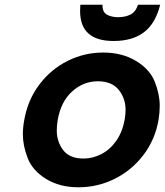

<svg xmlns="http://www.w3.org/2000/svg" viewBox="-20 -786 700 815"><path d="M415 -766Q415 -764 415 -763Q415 -734 434.5 -723.5Q454 -713 482 -713Q510 -713 532.5 -723.5Q555 -734 566 -766H660Q640 -686 591 -649Q542 -612 462 -612Q320 -612 320 -739Q320 -752 321 -766ZM313 9Q233 9 175.5 -26.5Q118 -62 97.5 -115Q77 -168 77 -216Q77 -245 83 -277Q98 -362 147 -427Q196 -492 267 -527.5Q338 -563 418 -563Q498 -563 557 -527.5Q616 -492 637 -439Q658 -386 658 -337Q658 -308 653 -277Q638 -192 588 -127Q538 -62 466 -26.5Q394 9 313 9ZM335 -113Q373 -113 409.5 -131.5Q446 -150 472.5 -187Q499 -224 509 -277Q513 -300 513 -320Q513 -368 484 -404.5Q455 -441 395 -441Q335 -441 287 -398.5Q239 -356 225 -277Q221 -253 221 -232Q221 -185 248 -149Q275 -113 335 -113Z"/></svg>

Font: Fz Poppins SemBd
Style: Italic
Weight: 600
Italic angle: -10°
Designer: Ninad Kale (Devanagari), Jonny Pinhorn (Latin)
Foundry: Indian Type Foundry
Version: Vit hóa bi Vntype.Com & FontZin.Com